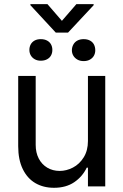

<svg xmlns="http://www.w3.org/2000/svg" viewBox="-20 -895 593 922"><path d="M402.3 -530.3H485.4V0H402.3V-89.8H396.5Q376 -46.9 336.4 -20Q296.9 6.8 239.3 6.8Q188.5 6.8 149.9 -15.6Q111.3 -38.1 89.4 -83Q67.4 -127.9 67.4 -193.4V-530.3H151.4V-199.2Q151.4 -162.1 166 -133.8Q180.7 -105.5 207 -89.8Q233.4 -74.2 266.6 -74.2Q298.8 -74.2 330.1 -90.3Q361.3 -106.4 381.8 -139.2Q402.3 -171.9 402.3 -217.8ZM175.8 -707Q193.4 -707 206.1 -700.2Q218.8 -693.4 225.1 -681.6Q231.4 -669.9 231.4 -655.3Q231.4 -640.6 225.1 -628.9Q218.8 -617.2 206.1 -610.4Q193.4 -603.5 175.8 -603.5Q159.2 -603.5 147 -610.4Q134.8 -617.2 127.9 -628.9Q121.1 -640.6 121.1 -655.3Q121.1 -669.9 127.4 -681.6Q133.8 -693.4 146 -700.2Q158.2 -707 175.8 -707ZM381.8 -707Q399.4 -707 412.1 -700.2Q424.8 -693.4 431.2 -681.2Q437.5 -668.9 437.5 -653.3Q437.5 -639.6 431.2 -627.9Q424.8 -616.2 412.1 -608.9Q399.4 -601.6 381.8 -601.6Q364.3 -601.6 351.6 -608.9Q338.9 -616.2 332 -627.9Q325.2 -639.6 325.2 -653.3Q325.2 -668 332 -680.7Q338.9 -693.4 351.6 -700.2Q364.3 -707 381.8 -707ZM277.3 -794.9 346.7 -875H429.7V-870.1L306.6 -738.3H248L126 -870.1V-875H208Z"/></svg>

Font: Pretendard GOV Variable
Style: Regular
Weight: 400
Designer: Base glyphs from Inter by Rasmus Andersson; Hangul glyphs from Noto Sans CJK(Source Han Sans) by Jang Soo-young and Kang
Foundry: Kil Hyung-jin
Version: Version 1.307;Glyphs 3.2 (3192)